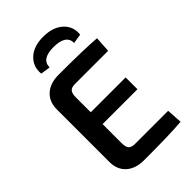

<svg xmlns="http://www.w3.org/2000/svg" viewBox="-267 -1005 1102 1102"><g transform="rotate(-45 284.0 -453.5)"><path d="M212 -758 153 -767Q147 -829 190 -869Q233 -909 310 -909Q388 -909 432 -869Q476 -829 469 -767L411 -758Q411 -825 310 -825Q212 -825 212 -758ZM247 -101H517L523 -6Q432 2 219 2Q151 2 111.5 -33Q72 -68 71 -129V-561Q72 -622 111.5 -657Q151 -692 219 -692Q432 -692 523 -684L517 -588H247Q220 -588 208.5 -575Q197 -562 197 -530V-409H480V-313H197V-159Q197 -127 208.5 -114Q220 -101 247 -101Z"/></g></svg>

Font: Exo 2 Semi Bold
Style: Regular
Weight: 600
Designer: Natanael Gama
Version: Version 1.001;PS 001.001;hotconv 1.0.88;makeotf.lib2.5.64775